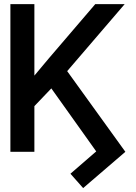

<svg xmlns="http://www.w3.org/2000/svg" viewBox="-20 -748 668 946"><path d="M597.7 0 389.6 178.7 327.1 107.9 454.1 -2 232.9 -312.5 149.4 -225.1V0H31.2V-727.5H149.4V-375.5L220.2 -460L449.2 -727.5H594.2L311 -397.5Z"/></svg>

Font: Inter Tight Medium
Style: Regular
Weight: 500
Designer: Rasmus Andersson
Foundry: rsms
Version: Version 3.004; ttfautohint (v1.8.4.7-5d5b)